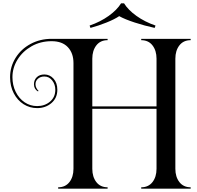

<svg xmlns="http://www.w3.org/2000/svg" viewBox="-20 -1027 1172 1142"><path d="M1023 -678V-23Q1023 25 1047 56Q1071 87 1114 87V95H820V87Q863 87 887 56Q911 25 911 -23V-380H529V-23Q529 25 553 56Q577 87 620 87V95H326V87Q369 87 393 56Q417 25 417 -23V-652Q417 -711 383.5 -746.5Q350 -782 287 -782Q221 -782 168 -752Q115 -722 84.5 -673Q54 -624 54 -568Q54 -520 73.5 -480.5Q93 -441 126.5 -418.5Q160 -396 201 -396Q246 -396 277.5 -422.5Q309 -449 309 -493Q309 -525 290.5 -548.5Q272 -572 244 -572Q221 -572 206 -559Q191 -546 191 -526Q191 -514 196.5 -503.5Q202 -493 209 -487L206 -483Q182 -497 182 -526Q182 -551 198.5 -567.5Q215 -584 244 -584Q276 -584 298.5 -559Q321 -534 321 -493Q321 -444 286 -414Q251 -384 201 -384Q157 -384 120.5 -407Q84 -430 62 -472Q40 -514 40 -568Q40 -630 72.5 -682.5Q105 -735 161.5 -765.5Q218 -796 287 -796H620V-788Q577 -788 553 -757Q529 -726 529 -678V-394H911V-678Q911 -726 887 -757Q863 -788 820 -788V-796H1114V-788Q1071 -788 1047 -757Q1023 -726 1023 -678ZM905 -875 900 -861Q840 -874 781.5 -893Q723 -912 689 -931Q661 -912 613.5 -893Q566 -874 518 -861L513 -875Q577 -897 626.5 -932.5Q676 -968 700 -1007H718Q742 -968 791.5 -932.5Q841 -897 905 -875Z"/></svg>

Font: Myanmar April Display
Style: Regular
Weight: 400
Designer: Khon Soe Zaw Thu
Foundry: Myanmar OS
Version: Version 2.50 April 12, 2019